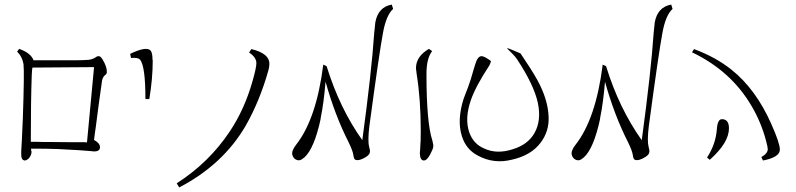

<svg xmlns="http://www.w3.org/2000/svg" viewBox="-20 -947 3487 841"><path d="M392 -334Q418 -320 418 -302Q418 -282 388 -284L379 -285L328 -289L237 -294Q189 -296 116 -296Q116 -290 117 -285L118 -284Q118 -282 118 -281Q118 -267 105 -252Q95 -244 89 -244Q71 -245 73 -277V-285Q75 -308 80 -428Q87 -629 83 -666Q78 -698 55 -721L64 -733Q115 -715 127 -683H236Q331 -682 369 -685Q388 -688 399 -696Q405 -701 413 -701Q420 -701 429 -687Q449 -654 448 -631Q448 -623 439 -617Q430 -609 427 -594Q411 -482 400 -394L395 -359ZM361 -323 392 -653 122 -651Q120 -643 119 -616Q115 -503 115 -337V-326H121H124Q128 -326 135 -326Q142 -326 151.5 -325.5Q161 -325 175.5 -325Q190 -325 205 -325Q214 -325 248.5 -324.5Q283 -324 308 -324H353Q355 -324 357.5 -323.5Q360 -323 361 -323Z M554 -693 550 -711Q622 -746 640 -725Q648 -715 648 -686L649 -683Q649 -602 634 -513H617Q617 -659 593 -686Q584 -696 554 -693Z M754 -144Q896 -235 987 -372Q1051 -468 1086 -591Q1103 -651 1103 -670Q1103 -696 1071 -717L1081 -732Q1160 -713 1160 -668Q1160 -655 1156 -640Q1118 -505 1056 -396Q957 -226 765 -126Z M1696 -927 1702 -908Q1671 -880 1657 -800Q1641 -715 1598 -395Q1590 -330 1597 -304Q1602 -287 1600 -280Q1599 -270 1584 -260Q1554 -241 1537 -247Q1530 -250 1528 -267Q1526 -285 1506 -326Q1447 -442 1406 -589Q1398 -494 1385 -432L1384 -424L1377 -394Q1347 -276 1302 -249Q1288 -240 1273 -250Q1264 -257 1261 -267Q1255 -285 1277 -313Q1366 -426 1396 -664L1411 -657V-656Q1468 -472 1567 -333Q1608 -636 1619 -801Q1623 -842 1624 -849Q1636 -916 1696 -927ZM1282 -349V-348ZM1282 -347 1281 -346V-347ZM1281 -346V-345Q1281 -344 1280.5 -344Q1280 -344 1280 -343Q1280 -344 1280.5 -344Q1281 -344 1281 -345ZM1280 -343V-341V-342ZM1280 -341V-339V-340ZM1279 -337V-336Z M1873 -723Q1848 -692 1848 -623Q1848 -409 1874 -331Q1878 -313 1878 -309Q1878 -300 1874 -291Q1854 -244 1837 -244Q1819 -244 1819 -278Q1819 -280 1819.5 -283.5Q1820 -287 1820.5 -294Q1821 -301 1821 -307Q1823 -323 1823 -375Q1823 -511 1805 -623Q1805 -627 1803.5 -635.5Q1802 -644 1802 -648Q1802 -700 1859 -733Z M2205 -731Q2205 -732 2203 -734Q2201 -736 2201 -737Q2213 -733 2234 -724Q2255 -715 2260 -713Q2309 -641 2334 -596Q2380 -512 2383 -436Q2386 -372 2348 -322Q2307 -267 2224 -248Q2143 -227 2072 -266Q2021 -293 2003 -351Q1981 -421 2011 -515Q2013 -522 2022 -544Q2031 -566 2035 -579Q2041 -595 2050.5 -628.5Q2060 -662 2066 -678Q2075 -701 2090 -701Q2103 -700 2130 -680Q2131 -676 2124 -661Q2065 -572 2043 -510Q2014 -427 2036 -366Q2054 -316 2102 -296Q2157 -271 2225 -293Q2292 -313 2321 -364Q2352 -418 2336 -496Q2319 -575 2245 -687Q2239 -697 2223.5 -712.5Q2208 -728 2205 -731Z M2920 -927 2926 -908Q2895 -880 2881 -800Q2865 -715 2822 -395Q2814 -330 2821 -304Q2826 -287 2824 -280Q2823 -270 2808 -260Q2778 -241 2761 -247Q2754 -250 2752 -267Q2750 -285 2730 -326Q2671 -442 2630 -589Q2622 -494 2609 -432L2608 -424L2601 -394Q2571 -276 2526 -249Q2512 -240 2497 -250Q2488 -257 2485 -267Q2479 -285 2501 -313Q2590 -426 2620 -664L2635 -657V-656Q2692 -472 2791 -333Q2832 -636 2843 -801Q2847 -842 2848 -849Q2860 -916 2920 -927ZM2506 -349V-348ZM2506 -347 2505 -346V-347ZM2505 -346V-345Q2505 -344 2504.5 -344Q2504 -344 2504 -343Q2504 -344 2504.5 -344Q2505 -344 2505 -345ZM2504 -343V-341V-342ZM2504 -341V-339V-340ZM2503 -337V-336Z M3020 -732Q3115 -697 3185 -641Q3291 -556 3358 -405Q3396 -320 3396 -292Q3396 -258 3322 -244L3315 -259Q3343 -275 3343 -294Q3343 -302 3335 -332Q3314 -411 3273 -481Q3183 -636 3011 -718ZM3142 -425Q3173 -425 3173 -385Q3173 -322 3089 -247L3077 -257Q3115 -315 3120 -381Q3123 -425 3142 -425Z"/></svg>

Font: Miso
Style: Regular
Weight: 400
Version: Version 1.1